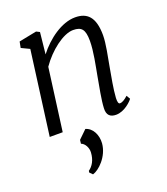

<svg xmlns="http://www.w3.org/2000/svg" viewBox="-151 -673 914 1051"><g transform="rotate(-20 306.0 -147.5)"><path d="M55.7 0H131.3L179.7 -363.8C232.4 -440.4 316.9 -506.3 375.5 -506.3C424.3 -506.3 442.4 -486.3 442.4 -419.4C442.4 -358.4 425.3 -280.3 415 -223.1C405.3 -168.5 390.1 -92.8 388.2 -46.9C385.7 -5.4 406.2 10.3 439.5 10.3C489.7 10.3 533.2 -34.7 540.5 -46.4L527.8 -67.9C507.8 -49.8 492.2 -41.5 480.5 -41.5C471.2 -41.5 468.3 -54.7 469.2 -76.7C472.2 -127 485.8 -196.8 494.6 -246.6C504.4 -301.3 520.5 -375 520.5 -423.8C520.5 -531.7 478 -567.9 409.2 -567.9C330.6 -567.9 244.6 -504.9 189 -432.6L202.1 -558.1L182.6 -567.9L79.6 -547.4L72.8 -512.2L120.6 -489.3ZM206.1 71.8 203.6 93.3C225.1 100.6 240.7 129.9 238.8 156.7C236.3 200.2 218.3 230 193.4 247.6L192.4 257.3L208.5 273.4C244.1 263.7 306.6 206.1 313 130.4C316.4 82.5 294.4 37.1 253.9 25.4Z"/></g></svg>

Font: Merriweather
Style: Light Italic
Weight: 300
Italic angle: -7.5°
Designer: Eben Sorkin
Foundry: Eben Sorkin
Version: Version 1.001